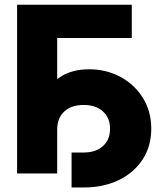

<svg xmlns="http://www.w3.org/2000/svg" viewBox="-20 -748 704 828"><path d="M548.3 -727.5V-584H226.6V0H53.7V-727.5ZM288.6 60.5V-90.3H340.8Q393.1 -90.3 423.8 -117.9Q454.6 -145.5 454.6 -192.9Q454.6 -239.7 423.8 -267.6Q393.1 -295.4 340.8 -295.4Q288.1 -295.4 257.3 -267.1Q226.6 -238.8 226.6 -189.9H140.6Q140.6 -268.1 166 -326.7Q191.4 -385.3 241.5 -417.2Q291.5 -449.2 364.7 -449.2Q438.5 -449.2 499.3 -416.5Q560.1 -383.8 596.2 -325.9Q632.3 -268.1 632.3 -192.9Q632.3 -117.7 595.2 -60.5Q558.1 -3.4 492.2 28.6Q426.3 60.5 340.8 60.5Z"/></svg>

Font: Inter 20pt ExtraBold
Style: Regular
Weight: 800
Version: Version 4.001;git-66647c0bb